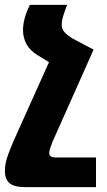

<svg xmlns="http://www.w3.org/2000/svg" viewBox="-36 -524 437 784"><path d="M-16 176Q-16 158 -13 142.5Q-10 127 -2 105Q6 83 21 48L164 -270L117 -299Q86 -318 72 -344Q58 -370 58 -401Q58 -448 86 -504H238Q228 -478 222 -458.5Q216 -439 216 -421Q216 -405 228 -392Q240 -379 260 -367L345 -322L346 -321L178 56Q174 67 169.5 79.5Q165 92 165 101Q165 119 191 119H356V240H66Q20 240 2 223Q-16 206 -16 176Z"/></svg>

Font: Noto Sans Armenian SemiCondensed ExtraBold
Style: Regular
Weight: 800
Width: 4
Designer: Monotype Design Team
Foundry: Monotype Imaging Inc.
Version: Version 2.008; ttfautohint (v1.8.4.7-5d5b)